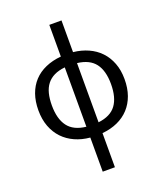

<svg xmlns="http://www.w3.org/2000/svg" viewBox="-176 -875 1048 1229"><g transform="rotate(-20 348.5 -260.0)"><path d="M391.1 -543.9Q446.3 -538.1 492.4 -517.3Q538.6 -496.6 571.8 -461.7Q605 -426.8 623.5 -378.4Q642.1 -330.1 642.1 -269Q642.1 -208 624.8 -159.2Q607.4 -110.4 574.7 -75Q542 -39.6 495.6 -18.6Q449.2 2.4 391.1 7.8V240.2H308.1V7.8Q252.4 2.9 205.8 -18.1Q159.2 -39.1 125.7 -74.2Q92.3 -109.4 73.7 -158.4Q55.2 -207.5 55.2 -269Q55.2 -330.1 72.5 -378.7Q89.8 -427.2 122.3 -462.2Q154.8 -497.1 201.9 -517.8Q249 -538.6 308.1 -543.9V-759.8H391.1ZM147 -269Q147 -177.7 185.1 -126.5Q223.1 -75.2 308.1 -65.9V-470.2Q265.1 -465.8 234.6 -450.9Q204.1 -436 184.6 -410.9Q165 -385.7 156 -350.3Q147 -314.9 147 -269ZM549.8 -269Q549.8 -359.9 512 -409.7Q474.1 -459.5 391.1 -469.2V-65.9Q475.1 -75.7 512.5 -126.7Q549.8 -177.7 549.8 -269Z"/></g></svg>

Font: WenQuanYi Micro Hei
Style: Regular
Weight: 400
Foundry: Ascender Corporation
Version: Version 0.2.0-beta